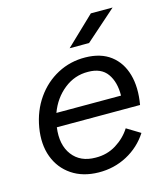

<svg xmlns="http://www.w3.org/2000/svg" viewBox="-107 -783 762 878"><g transform="rotate(-15 273.5 -344.0)"><path d="M252 12Q178 11 126 -24Q74 -59 51.5 -119Q29 -179 42 -257Q55 -333 95.5 -391Q136 -449 196.5 -481Q257 -513 328 -512Q401 -511 447 -476Q493 -441 510.5 -379.5Q528 -318 514 -237H120Q109 -156 146.5 -106.5Q184 -57 256 -57Q310 -56 353.5 -83Q397 -110 423 -151L487 -112Q449 -53 387 -20Q325 13 252 12ZM135 -301H441Q442 -365 413.5 -405Q385 -445 323 -445Q260 -446 209.5 -406Q159 -366 135 -301ZM270 -571 405 -700H508L362 -571Z"/></g></svg>

Font: Figtree
Style: Italic
Weight: 400
Italic angle: -9.5°
Foundry: Erik Kennedy
Version: Version 2.001; ttfautohint (v1.8.4.7-5d5b);gftools[0.9.27]